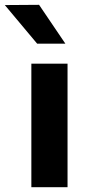

<svg xmlns="http://www.w3.org/2000/svg" viewBox="-61 -776 364 796"><path d="M219 -512V0H69V-512ZM-41 -755 101 -756 210 -595H93Z"/></svg>

Font: Metropolitano
Style: Bold
Weight: 700
Designer: Fonts by Alex Slobzheninov & Chris M. Simpson / Changes by Cristiano Sobral
Foundry: Fonts by Alex Slobzheninov & Chris M. Simpson / Changes by Cristiano Sobral
Version: Version 1.00;August 30, 2020;FontCreator 13.0.0.2681 64-bit